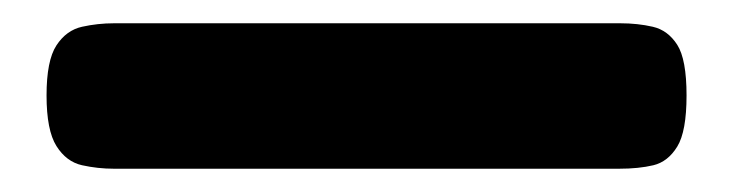

<svg xmlns="http://www.w3.org/2000/svg" viewBox="-20 -339 630 165"><path d="M78 -194Q64 -194 50.5 -197Q37 -200 28.5 -213.5Q20 -227 20 -257Q20 -287 28.5 -300Q37 -313 50.5 -316Q64 -319 78 -319H513Q528 -319 541 -316Q554 -313 562 -300.5Q570 -288 570 -257Q570 -226 562 -213Q554 -200 541.5 -197Q529 -194 512 -194Z"/></svg>

Font: Fredoka Expanded SemiBold
Style: Regular
Weight: 600
Width: 7
Designer: Ben Nathan
Foundry: Milena B. Brandão, Ben Nathan
Version: Version 2.001